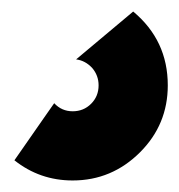

<svg xmlns="http://www.w3.org/2000/svg" viewBox="-20 -103 311 333"><path d="M211 -83 112 0Q128 2 140 15Q151 28 151 45Q151 64 138 77Q125 90 106 90Q87 90 74 76Q74 76 56.5 101Q39 126 5 175Q49 210 106 210Q174 210 223 161Q271 113 271 45Q271 -33 211 -83Z"/></svg>

Font: Unageo
Style: Black
Weight: 900
Designer: Richard Sepsi
Foundry: Richard Sepsi
Version: Version 2.000